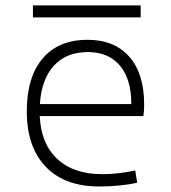

<svg xmlns="http://www.w3.org/2000/svg" viewBox="-20 -673 626 703"><path d="M343.3 9.8Q216.8 9.8 147.5 -62.5Q78.1 -134.8 78.1 -265.6Q78.1 -390.6 136.2 -459Q194.3 -527.3 300.3 -527.3Q398.9 -527.3 453.4 -465.3Q507.8 -403.3 507.8 -291Q507.8 -263.7 504.9 -248H125.5Q129.9 -147 189.7 -91.1Q249.5 -35.2 355 -35.2Q382.3 -35.2 414.6 -38.8Q446.8 -42.5 475.1 -48.8L482.4 -3.9Q454.6 2.4 417.7 6.1Q380.9 9.8 343.3 9.8ZM301.3 -482.4Q223.1 -482.4 177.5 -432.6Q131.8 -382.8 126 -292H460.9Q460.9 -382.8 419.2 -432.6Q377.4 -482.4 301.3 -482.4ZM100.6 -609.4V-653.3H495.1V-609.4Z"/></svg>

Font: Caskaydia Cove ExtraLight
Style: Regular
Weight: 200
Monospace: yes
Designer: Aaron Bell
Foundry: Saja Typeworks
Version: Version 4.300; ttfautohint (v1.8.3)